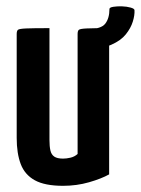

<svg xmlns="http://www.w3.org/2000/svg" viewBox="-20 -591 455 621"><path d="M184 10Q125 10 92.5 -8Q60 -26 47 -60.5Q34 -95 34 -145V-481Q34 -491 38 -494.5Q42 -498 64.5 -499Q87 -500 140 -500V-138Q140 -118 143 -104.5Q146 -91 155.5 -84.5Q165 -78 184 -78Q195 -78 208 -81Q221 -84 231 -93V-481Q231 -491 235 -494.5Q239 -498 260 -499Q281 -500 333 -500V-27Q308 -13 268 -1.5Q228 10 184 10ZM264 -433 265 -497Q307 -497 320.5 -514.5Q334 -532 334 -562Q334 -567 346.5 -569Q359 -571 374.5 -570.5Q390 -570 402.5 -566.5Q415 -563 415 -558Q416 -542 409.5 -521Q403 -500 387 -480Q371 -460 340.5 -446.5Q310 -433 264 -433Z"/></svg>

Font: Yanone Kaffeesatz ExtraLight SemiBold
Style: Regular
Weight: 600
Version: Version 2.003